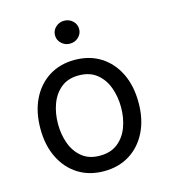

<svg xmlns="http://www.w3.org/2000/svg" viewBox="-113 -840 826 941"><g transform="rotate(-15 300.0 -369.5)"><path d="M299.3 11.7Q225.1 11.7 169.2 -23.4Q113.3 -58.6 82 -122.1Q50.8 -185.5 50.8 -269.5Q50.8 -355 82 -418.7Q113.3 -482.4 169.2 -517.6Q225.1 -552.7 299.3 -552.7Q374 -552.7 430.2 -517.6Q486.3 -482.4 517.6 -418.7Q548.8 -355 548.8 -269.5Q548.8 -185.5 517.6 -122.1Q486.3 -58.6 430.2 -23.4Q374 11.7 299.3 11.7ZM299.3 -66.9Q354.5 -66.9 390.1 -95.2Q425.8 -123.5 442.9 -169.7Q460 -215.8 460 -269.5Q460 -323.7 442.9 -370.4Q425.8 -417 390.1 -445.6Q354.5 -474.1 299.3 -474.1Q244.6 -474.1 209.5 -445.6Q174.3 -417 157.2 -370.6Q140.1 -324.2 140.1 -269.5Q140.1 -215.8 157.2 -169.7Q174.3 -123.5 209.5 -95.2Q244.6 -66.9 299.3 -66.9ZM299.3 -635.3Q274.4 -635.3 256.3 -652.3Q238.3 -669.4 238.3 -693.4Q238.3 -717.8 256.3 -734.6Q274.4 -751.5 299.3 -751.5Q324.7 -751.5 342.8 -734.6Q360.8 -717.8 360.8 -693.4Q360.8 -669.4 342.8 -652.3Q324.7 -635.3 299.3 -635.3Z"/></g></svg>

Font: Inter Variable LoSnoCo
Style: Regular
Weight: 400
Designer: Rasmus Andersson
Foundry: rsms
Version: Version 4.000;git-a52131595; featfreeze: case,dlig,ss01,ss02